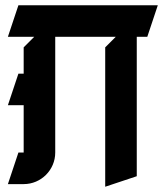

<svg xmlns="http://www.w3.org/2000/svg" viewBox="-20 -680 630 730"><path d="M190 -100V-540H420L380 -500V30L500 -10V-540H540L580 -660H50L10 -540H110L70 -500V-400H50L10 -280H70V-100H50L10 20H70C136.2 20 190 -33.8 190 -100Z"/></svg>

Font: Abibas
Style: Medium
Weight: 500
Version: Version 0.3